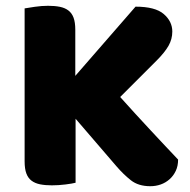

<svg xmlns="http://www.w3.org/2000/svg" viewBox="-20 -635 655 663"><path d="M241 -225V-4Q230 -1 206 2Q182 5 159 5Q136 5 118.5 1.5Q101 -2 89 -11Q77 -20 71 -36Q65 -52 65 -78V-606Q76 -608 100 -611.5Q124 -615 146 -615Q169 -615 186.5 -611.5Q204 -608 216 -599Q228 -590 234 -574Q240 -558 240 -532V-373L448 -612Q516 -612 545.5 -586.5Q575 -561 575 -526Q575 -500 562 -477Q549 -454 520 -425L395 -300Q420 -272 447.5 -242Q475 -212 501.5 -183.5Q528 -155 552.5 -129Q577 -103 595 -84Q595 -62 587 -45Q579 -28 565.5 -16Q552 -4 535 2Q518 8 499 8Q458 8 432 -12.5Q406 -33 382 -61Z"/></svg>

Font: Baloo
Style: Regular
Weight: 400
Designer: Sarang Kulkarni and Ek Type
Foundry: Ek Type
Version: Version 1.443;PS 1.000;hotconv 16.6.51;makeotf.lib2.5.65220;